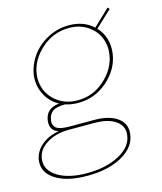

<svg xmlns="http://www.w3.org/2000/svg" viewBox="-121 -628 782 926"><g transform="rotate(-15 270.0 -164.5)"><path d="M503.9 -543.9 512.2 -535.2 430.2 -458Q481 -402.3 470.2 -323.2Q460 -248.5 396.7 -192.4Q333.5 -136.2 248 -136.2Q215.8 -136.2 184.1 -146Q138.7 -145.5 121.1 -130.9Q103.5 -116.2 100.1 -90.8Q97.2 -80.6 99.9 -70.8Q102.5 -61 109.4 -53.5Q116.2 -45.9 133.8 -41.5Q151.4 -37.1 179.2 -37.1H300.8Q377.4 -37.1 418 -6.8Q458.5 23.4 451.2 75.2Q443.8 137.2 375 176Q306.2 214.8 201.2 214.8Q99.1 214.8 42 178Q-15.1 141.1 -6.8 81.1Q-0.5 39.1 34.7 9.3Q69.8 -20.5 122.1 -28.8Q78.6 -42.5 84 -90.8Q91.8 -151.4 158.2 -157.2Q113.3 -181.6 91.3 -227.1Q69.3 -272.5 76.2 -323.2Q83.5 -371.1 113.5 -413.6Q143.6 -456.1 193.4 -482.9Q243.2 -509.8 300.8 -509.8Q374.5 -509.8 421.9 -465.8ZM8.8 79.1Q1.5 133.3 55.4 167.7Q109.4 202.1 203.1 202.1Q297.9 202.1 363.3 167Q428.7 131.8 436 76.2Q442.9 31.2 405.5 4.2Q368.2 -22.9 298.8 -22.9H170.9Q106 -22.9 60.3 5.6Q14.6 34.2 8.8 79.1ZM90.8 -323.2Q84.5 -279.8 101.3 -240.2Q118.2 -200.7 157.5 -174.8Q196.8 -148.9 250 -148.9Q328.1 -148.9 386.2 -202.1Q444.3 -255.4 454.1 -323.2Q460.9 -366.7 444.6 -406.2Q428.2 -445.8 389.6 -471.4Q351.1 -497.1 298.8 -497.1Q219.2 -497.1 159.9 -444.1Q100.6 -391.1 90.8 -323.2Z"/></g></svg>

Font: Human Sans Thin
Style: Italic
Weight: 100
Italic angle: -8°
Designer: Tim Radville
Foundry: Continuum
Version: Version 1.000;FEAKit 1.0